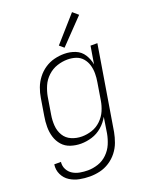

<svg xmlns="http://www.w3.org/2000/svg" viewBox="-174 -854 925 1162"><g transform="rotate(-20 288.0 -273.0)"><path d="M200 213Q232 213 264.5 205.5Q297 198 326.5 179Q356 160 377.5 132.5Q399 105 410.5 73.5Q422 42 428 10L517 -530H473L454 -416Q448 -451 429 -481Q410 -511 376.5 -524.5Q343 -538 305 -538Q273 -538 241 -530Q209 -522 180.5 -503Q152 -484 131 -456.5Q110 -429 98.5 -398Q87 -367 82 -335L64 -225Q58 -191 58 -157Q58 -123 67.5 -92Q77 -61 98 -37Q119 -13 151 -2.5Q183 8 217 8Q252 8 288 -3Q324 -14 353.5 -39.5Q383 -65 401 -98L385 4Q379 37 365.5 69Q352 101 326 126.5Q300 152 266.5 163Q233 174 201 174Q175 174 150 169.5Q125 165 104.5 152.5Q84 140 72.5 118Q61 96 64 70H21Q16 105 30.5 135Q45 165 72.5 182.5Q100 200 133 206.5Q166 213 200 213ZM237 -31Q202 -31 170.5 -44.5Q139 -58 122 -86.5Q105 -115 102.5 -149.5Q100 -184 106 -219L124 -329Q130 -362 144 -394.5Q158 -427 185 -452Q212 -477 245.5 -488Q279 -499 313 -499Q341 -499 366.5 -490.5Q392 -482 409 -462Q426 -442 433.5 -416.5Q441 -391 441 -363Q441 -335 436 -307L418 -197Q413 -165 399.5 -133.5Q386 -102 360 -77Q334 -52 301.5 -41.5Q269 -31 237 -31ZM321 -572 472 -729 437 -759 293 -596Z"/></g></svg>

Font: Iosevka Sparkle XLtObl
Style: Regular
Weight: 200
Italic angle: -9°
Designer: Belleve Invis
Foundry: Belleve Invis
Version: Version 4.5.0; ttfautohint (v1.8.3)